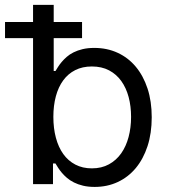

<svg xmlns="http://www.w3.org/2000/svg" viewBox="-46 -747 686 779"><path d="M88.1 -592.3H-25.6V-657.7H88.1V-727.3H171.9V-657.7H286.9V-592.3H171.9V-458.8H179Q183.6 -465.9 189.6 -475.7Q195.7 -485.4 204.4 -495.7Q213.1 -506 224.8 -516.3Q236.5 -526.6 252.5 -534.6Q268.5 -542.6 289.2 -547.6Q310 -552.6 336.6 -552.6Q388.5 -552.6 431.3 -532.8Q474.1 -513.1 504.8 -476.4Q535.5 -439.6 552.6 -387.8Q569.6 -335.9 569.6 -271.3Q569.6 -206.3 552.6 -154.1Q535.5 -101.9 505 -65.2Q474.4 -28.4 431.8 -8.5Q389.2 11.4 338.1 11.4Q311.8 11.4 291 6.4Q270.2 1.4 254.1 -6.7Q237.9 -14.9 226 -25Q214.1 -35.2 205.1 -45.8Q196 -56.5 189.8 -66.4Q183.6 -76.3 179 -83.8H169V0H88.1ZM170.5 -272.7Q170.5 -226.6 180.8 -188Q191.1 -149.5 210.8 -122Q230.5 -94.5 259.8 -79.2Q289.1 -63.9 326.7 -63.9Q366.1 -63.9 396 -80.3Q425.8 -96.6 445.7 -124.8Q465.6 -153.1 475.7 -191.1Q485.8 -229 485.8 -272.7Q485.8 -316.1 475.9 -353.3Q465.9 -390.6 446.2 -418.1Q426.5 -445.7 396.7 -461.5Q366.8 -477.3 326.7 -477.3Q288.4 -477.3 259.2 -462.5Q230.1 -447.8 210.4 -420.8Q190.7 -393.8 180.6 -356.2Q170.5 -318.5 170.5 -272.7Z"/></svg>

Font: Fast_Sans-Dotted
Style: Regular
Weight: 400
Version: Version 3.018